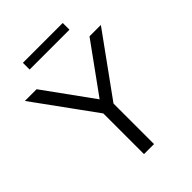

<svg xmlns="http://www.w3.org/2000/svg" viewBox="-257 -990 1111 1111"><g transform="rotate(-45 298.0 -434.5)"><path d="M257 0V-365L275 -308L-13 -705H83L310 -391H289L516 -705H609L322 -308L339 -365V0ZM135 -814V-869H461V-814Z"/></g></svg>

Font: Nunito Sans 12pt ExtraLight 12pt
Style: Regular
Weight: 400
Version: Version 3.101;gftools[0.9.27]